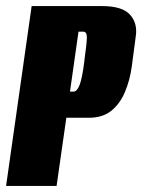

<svg xmlns="http://www.w3.org/2000/svg" viewBox="-30 -611 468 631"><path d="M-10 0 74 -591H306Q372 -591 397.5 -562.5Q423 -534 416 -490L403 -392Q397 -348 381 -309.5Q365 -271 336.5 -247.5Q308 -224 262 -224H188L156 0ZM200 -310H212Q223 -310 231.5 -331.5Q240 -353 247 -408L248 -418Q255 -467 255.5 -487Q256 -507 243 -507H228Z"/></svg>

Font: Alumni Sans Thin Black
Style: Italic
Weight: 900
Italic angle: -8°
Version: Version 1.016